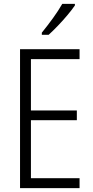

<svg xmlns="http://www.w3.org/2000/svg" viewBox="-20 -967 480 987"><path d="M389 0H83V-714H389V-663H139V-399H375V-349H139V-51H389ZM365 -939Q350 -917 326.5 -889Q303 -861 277 -834Q251 -807 230 -788H195V-799Q225 -836 252.5 -874Q280 -912 300 -947H365Z"/></svg>

Font: Noto Sans Lao UI Cond Light
Style: Regular
Weight: 300
Width: 3
Designer: Monotype Design Team
Foundry: Monotype Imaging Inc.
Version: Version 2.000; ttfautohint (v1.8.4.7-5d5b)